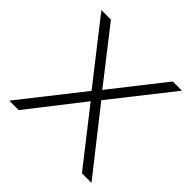

<svg xmlns="http://www.w3.org/2000/svg" viewBox="-143 -672 804 804"><g transform="rotate(45 258.5 -270.0)"><path d="M446 0 258.5 -239 230.5 -272.5 20.5 -540.5H77L259.5 -307L287 -273.5L502.5 0ZM16 0 230.5 -272.5 259.5 -307 443 -540.5H497.5L287 -273.5L258.5 -239L72 0Z"/></g></svg>

Font: Encode Sans SemiExpanded ExtraLight
Style: Regular
Weight: 250
Width: 6
Designer: Multiple Designers
Foundry: Impallari Type
Version: Version 3.002